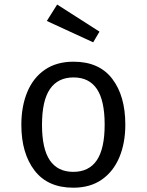

<svg xmlns="http://www.w3.org/2000/svg" viewBox="-20 -827 655 858"><path d="M308.7 -551.3Q423.1 -551.3 481.5 -474.9Q540 -398.5 540 -270.3Q540 -187.7 513.3 -124.1Q486.7 -60.5 434.9 -24.4Q383.1 11.8 307.7 11.8Q193.3 11.8 134.4 -65.1Q75.4 -142.1 75.4 -269.2Q75.4 -352.3 102.1 -416.2Q128.7 -480 180.8 -515.6Q232.8 -551.3 308.7 -551.3ZM308.7 -481Q239 -481 203.3 -429.2Q167.7 -377.4 167.7 -269.2Q167.7 -162.1 202.8 -110.5Q237.9 -59 307.7 -59Q377.4 -59 412.6 -110.8Q447.7 -162.6 447.7 -270.3Q447.7 -377.9 412.8 -429.5Q377.9 -481 308.7 -481ZM396.4 -637.9 189.2 -733.3 235.4 -806.7 424.6 -685.6Z"/></svg>

Font: FiraCode Nerd Font
Style: Regular
Weight: 400
Designer: Carrois Corporate, Edenspiekermann AG, Nikita Prokopov
Foundry: Carrois Corporate, Edenspiekermann AG, Nikita Prokopov
Version: Version 6.002;Nerd Fonts 2.1.0